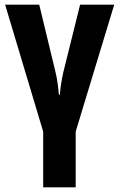

<svg xmlns="http://www.w3.org/2000/svg" viewBox="-20 -567 514 827"><path d="M306 240H166V0L2 -547H149L218 -261Q225 -233 228.5 -205.5Q232 -178 234 -159H238Q239 -178 243 -204.5Q247 -231 253 -257L325 -547H472L306 0Z"/></svg>

Font: Noto Sans Display Condensed
Style: Bold
Weight: 700
Width: 3
Designer: Monotype Design Team
Foundry: Monotype Imaging Inc.
Version: Version 2.003